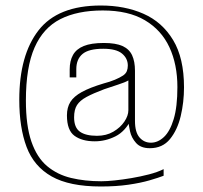

<svg xmlns="http://www.w3.org/2000/svg" viewBox="-20 -613 738 697"><path d="M346 64Q232 64 167.5 27.5Q103 -9 76.5 -79.5Q50 -150 50 -251Q50 -413 120 -503Q190 -593 346 -593Q433 -593 501 -563Q569 -533 608.5 -467.5Q648 -402 648 -296Q648 -242 636 -191.5Q624 -141 597 -108Q570 -75 524 -75Q491 -75 474 -94Q457 -113 452 -136.5Q447 -160 446 -174L457 -181Q435 -136 399 -118Q363 -100 324 -100Q278 -100 250.5 -120Q223 -140 223 -194Q223 -223 235.5 -243Q248 -263 277 -279Q306 -295 356 -310Q379 -316 397 -323.5Q415 -331 427 -339Q437 -346 440.5 -355Q444 -364 444 -375Q444 -401 423 -418.5Q402 -436 355 -436Q302 -436 279.5 -417Q257 -398 257 -362V-332H233V-361Q233 -392 245 -413.5Q257 -435 284 -446Q311 -457 357 -457Q400 -457 424.5 -446Q449 -435 459.5 -412.5Q470 -390 470 -356V-174Q470 -133 486.5 -114Q503 -95 528 -95Q553 -95 575 -115.5Q597 -136 610.5 -180.5Q624 -225 624 -297Q624 -379 595 -441.5Q566 -504 506 -539.5Q446 -575 353 -575Q261 -575 199 -543.5Q137 -512 105.5 -440.5Q74 -369 74 -248Q74 -157 94 -99Q114 -41 151 -10Q188 21 238 33Q288 45 348 45Q367 45 396 42Q425 39 457.5 33.5Q490 28 521 20Q552 12 574 1V25Q556 32 523.5 41.5Q491 51 446.5 57.5Q402 64 346 64ZM332 -120Q366 -120 391.5 -135Q417 -150 431.5 -171.5Q446 -193 446 -213V-321Q434 -314 409 -306Q384 -298 358 -289Q318 -274 294 -261Q270 -248 259.5 -231.5Q249 -215 249 -187Q249 -150 270 -135Q291 -120 332 -120Z"/></svg>

Font: Alumni Sans Thin
Style: Regular
Weight: 100
Designer: Robert E. Leuschke
Foundry: Robert E. Leuschke
Version: Version 1.018